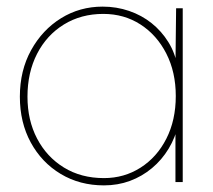

<svg xmlns="http://www.w3.org/2000/svg" viewBox="-20 -550 642 580"><path d="M40 -258Q40 -337 74 -398.5Q108 -460 164.5 -495Q221 -530 290 -530Q332 -530 370 -517Q408 -504 438 -480Q468 -456 488.5 -423Q509 -390 516 -350L510 -353L512 -525H532V0H510V-172L519 -175Q510 -135 489.5 -101Q469 -67 439 -42Q409 -17 372.5 -3.5Q336 10 294 10Q221 10 163.5 -24.5Q106 -59 73 -119.5Q40 -180 40 -258ZM511 -260Q511 -332 482.5 -388Q454 -444 404.5 -476Q355 -508 292 -508Q225 -508 173 -476Q121 -444 92 -387.5Q63 -331 63 -258Q63 -187 92 -131.5Q121 -76 173 -44Q225 -12 294 -12Q355 -12 404.5 -43.5Q454 -75 482.5 -131Q511 -187 511 -260Z"/></svg>

Font: Mach Thin
Style: Regular
Weight: 250
Version: Version 1.002